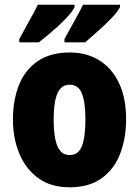

<svg xmlns="http://www.w3.org/2000/svg" viewBox="-20 -786 592 816"><path d="M516 -278Q516 -201 491.5 -135Q467 -69 413.5 -29.5Q360 10 275 10Q196 10 142.5 -29Q89 -68 62 -133.5Q35 -199 35 -278Q35 -361 61 -425.5Q87 -490 141 -526.5Q195 -563 277 -563Q348 -563 402 -529.5Q456 -496 486 -432.5Q516 -369 516 -278ZM208 -277Q208 -203 224 -165Q240 -127 276 -127Q313 -127 328 -165Q343 -203 343 -278Q343 -352 328 -389Q313 -426 276 -426Q240 -426 224 -389Q208 -352 208 -277ZM490 -756Q481 -737 454.5 -709.5Q428 -682 396.5 -654Q365 -626 342 -606H254V-620Q279 -666 300.5 -704.5Q322 -743 333 -766H490ZM297 -756Q288 -737 262 -709.5Q236 -682 204 -654.5Q172 -627 145 -606H62V-620Q87 -667 108.5 -705Q130 -743 141 -766H297Z"/></svg>

Font: Noto Sans Lao Condensed Black
Style: Regular
Weight: 900
Width: 3
Designer: Monotype Design Team
Foundry: Monotype Imaging Inc.
Version: Version 2.003; ttfautohint (v1.8.4.7-5d5b)